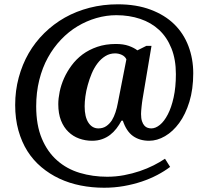

<svg xmlns="http://www.w3.org/2000/svg" viewBox="-20 -734 961 896"><path d="M881.8 -392.1Q881.8 -317.9 863.8 -259Q845.7 -200.2 816.4 -160.2Q787.1 -120.1 750.2 -98.6Q713.4 -77.1 675.8 -77.1Q631.8 -77.1 600.8 -99.1Q569.8 -121.1 553.2 -170.9H546.9Q536.6 -151.4 523.4 -134.3Q510.3 -117.2 493.7 -104.5Q477.1 -91.8 456.3 -84.5Q435.5 -77.1 409.2 -77.1Q378.4 -77.1 349.6 -87.4Q320.8 -97.7 299.3 -118.7Q277.3 -139.6 264.6 -171.9Q252 -204.1 252 -248Q252 -274.4 258.5 -306.2Q265.1 -337.9 278.8 -368.7Q292.5 -399.4 314 -428.5Q335.4 -457.5 365.2 -480Q395 -502 433.8 -515.4Q472.7 -528.8 521 -528.8Q555.7 -528.8 580.6 -520Q605.5 -511.2 621.1 -499L663.1 -520H687L645 -270Q644 -264.2 642.8 -254.9Q641.6 -245.6 640.6 -235.8Q639.6 -226.1 638.9 -217Q638.2 -208 638.2 -202.1Q638.2 -181.6 642.6 -168.5Q647 -155.3 653.8 -147.9Q660.6 -140.1 669.2 -137.5Q677.7 -134.8 686 -134.8Q706.1 -134.8 726.3 -151.4Q746.6 -168 763.2 -200.2Q779.8 -231.9 790.3 -279.5Q800.8 -327.1 800.8 -388.2Q800.8 -456.5 780 -508.3Q759.3 -560.1 722.7 -594.2Q686 -628.4 634.5 -645.8Q583 -663.1 522.9 -663.1Q476.1 -663.1 429.7 -649.7Q383.3 -636.2 341.8 -611.3Q300.3 -586.4 264.9 -549.3Q229.5 -512.2 203.6 -465.3Q177.7 -418.5 163.3 -360.8Q148.9 -303.2 148.9 -237.8Q148.9 -149.9 175.3 -87.2Q201.7 -24.4 247.1 15.1Q292 54.7 352.5 72.8Q413.1 90.8 480 90.8Q520.5 90.8 559.1 83.5Q597.7 76.2 632.3 64.5Q667 52.7 696.8 37.6Q726.6 22.5 750 6.8L773.9 44.9Q747.6 64.9 714.1 82.5Q680.7 100.1 641.6 113.3Q602.1 126.5 557.9 134.3Q513.7 142.1 465.8 142.1Q409.2 142.1 356.2 131.6Q303.2 121.1 257.3 99.6Q211.4 78.1 173.1 45.9Q134.8 13.7 107.9 -28.8Q81.1 -71.3 65.9 -125.5Q50.8 -179.7 50.8 -244.1Q50.8 -311 67.4 -372.3Q84 -433.6 113.8 -485.4Q143.6 -537.1 186.8 -579.6Q230 -622.1 282.7 -651.9Q335.4 -681.6 398.2 -697.8Q460.9 -713.9 529.8 -713.9Q616.2 -713.9 682.6 -689Q749 -664.1 793 -621.1Q836.9 -578.1 859.4 -518.8Q881.8 -459.5 881.8 -392.1ZM375 -237.8Q375 -188.5 392.6 -161.6Q410.2 -134.8 439 -134.8Q460.4 -134.8 475.8 -145.3Q491.2 -155.8 502 -172.4Q512.2 -189 519 -210Q525.9 -231 529.8 -252.9L569.8 -457Q566.9 -463.9 561.3 -469.2Q555.7 -474.6 548.3 -478Q541 -481.4 533 -483.2Q524.9 -484.9 517.1 -484.9Q492.2 -484.9 471.7 -472.2Q451.2 -459.5 435.5 -439Q419.4 -418 408.2 -391.4Q397 -364.7 389.6 -337.4Q381.8 -310.1 378.4 -283.9Q375 -257.8 375 -237.8Z"/></svg>

Font: Sitara
Style: Bold
Weight: 700
Designer: Neelakash Kshetrimayum
Foundry: Neelakash Kshetrimayum
Version: Version 1.000;PS Version 1.000;PS 1.0;hotconv 1.;hotconv 1.0